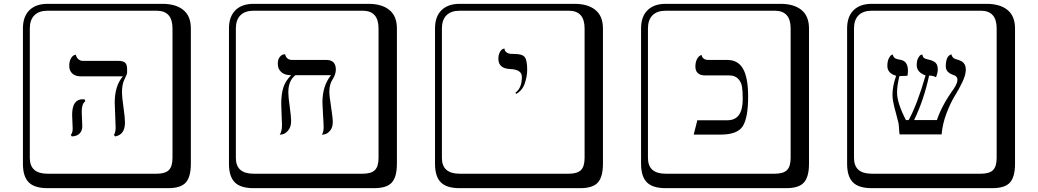

<svg xmlns="http://www.w3.org/2000/svg" viewBox="-20 -774 5438 1006"><path d="M408.2 -188Q408.2 -180.2 409.7 -149.7Q411.1 -119.1 411.1 -111.8Q411.1 -88.9 397 -74.5Q382.8 -60.1 356 -59.1L351.1 -66.9Q360.8 -79.1 360.8 -99.1Q360.8 -106 359.4 -135.5Q357.9 -165 357.9 -171.9Q357.9 -253.9 413.1 -253.9Q421.9 -253.9 425.8 -251V-242.2Q408.2 -230 408.2 -188ZM619.1 -290Q619.1 -266.1 627 -211.7Q634.8 -157.2 634.8 -131.8Q634.8 -67.9 583 -59.1L577.1 -66.9Q585.9 -82 585.9 -105Q585.9 -121.1 583.5 -170.7Q581.1 -220.2 581.1 -235.8Q581.1 -324.7 624 -374H402.8Q375 -374 358.9 -388.9Q342.8 -403.8 342.8 -428Q342.8 -452.1 351.3 -467Q359.9 -481.9 368.7 -484.9L377 -487.8Q379.9 -473.6 389.9 -464.4Q399.9 -455.1 414.1 -455.1H598.1Q626 -455.1 636 -445.1Q646 -435.1 646 -412.1V-394Q646 -385.3 632.6 -359.1Q619.1 -333 619.1 -290ZM229 -717.8Q184.1 -717.8 160.2 -693.8Q136.2 -669.9 136.2 -625V53.2Q136.2 136.2 229 136.2H800.8Q845.7 136.2 864.7 117.2Q883.8 98.1 883.8 53.2V-625Q883.8 -717.8 800.8 -717.8ZM980 84Q980 152.8 953.4 182.4Q926.8 211.9 860.8 211.9H229Q161.1 211.9 130.6 181.4Q100.1 150.9 100.1 84V-625Q100.1 -687 134 -720.5Q168 -753.9 229 -753.9H831.1Q900.9 -753.9 940.4 -721.9Q980 -689.9 980 -625Z M1705.6 -293.9Q1705.6 -272 1714.6 -214.6Q1723.6 -157.2 1723.6 -133.8Q1723.6 -106 1709.7 -89.6Q1695.8 -73.2 1681.2 -70.3L1666.5 -67.9Q1675.3 -81.1 1675.8 -106Q1675.8 -122.1 1672.6 -172.1Q1669.4 -222.2 1669.4 -236.8Q1669.4 -324.7 1714.4 -379.9H1527.8Q1490.7 -352.1 1490.7 -290Q1490.7 -267.1 1498 -215.1Q1505.4 -163.1 1505.4 -140.1Q1505.4 -109.4 1490.5 -91.3Q1475.6 -73.2 1460.4 -70.3L1445.8 -67.9Q1458 -86.9 1457.5 -121.1Q1457.5 -128.9 1455.6 -168Q1453.6 -207 1453.6 -231Q1453.6 -280.8 1464.6 -315.4Q1475.6 -350.1 1505.4 -379.9Q1471.2 -379.9 1453.4 -396.5Q1435.5 -413.1 1435.5 -439.9Q1435.5 -461.9 1445.1 -474.4Q1454.6 -486.8 1463.9 -488.3L1473.6 -490.2Q1480.5 -460.4 1509.8 -460H1689.5Q1739.3 -460 1739.7 -410.2Q1739.7 -384.3 1722.7 -358.2Q1705.6 -332 1705.6 -293.9ZM1308.6 -717.8Q1263.7 -717.8 1239.7 -693.8Q1215.8 -669.9 1215.8 -625V53.2Q1215.8 136.2 1308.6 136.2H1880.4Q1925.3 136.2 1944.3 117.2Q1963.4 98.1 1963.4 53.2V-625Q1963.4 -717.8 1880.4 -717.8ZM2059.6 84Q2059.6 152.8 2033 182.4Q2006.3 211.9 1940.4 211.9H1308.6Q1240.7 211.9 1210.2 181.4Q1179.7 150.9 1179.7 84V-625Q1179.7 -687 1213.6 -720.5Q1247.6 -753.9 1308.6 -753.9H1910.6Q1980.5 -753.9 2020 -721.9Q2059.6 -689.9 2059.6 -625Z M2685.1 -282.2 2680.2 -288.1Q2714.4 -312 2714.4 -371.1Q2714.4 -409.2 2655.3 -412.1Q2591.3 -414.1 2591.3 -465.8Q2591.3 -487.8 2599.4 -501.5Q2607.4 -515.1 2615.2 -517.6L2623 -520Q2624 -506.8 2633.5 -500Q2643.1 -493.2 2651.6 -492.2Q2660.2 -491.2 2676.3 -491.2Q2716.3 -491.2 2729.2 -475.1Q2742.2 -459 2742.2 -408.2Q2742.2 -374 2729.7 -337.2Q2717.3 -300.3 2685.1 -282.2ZM2388.2 -717.8Q2343.3 -717.8 2319.3 -693.8Q2295.4 -669.9 2295.4 -625V53.2Q2295.4 136.2 2388.2 136.2H2960Q3004.9 136.2 3023.9 117.2Q3043 98.1 3043 53.2V-625Q3043 -717.8 2960 -717.8ZM3139.2 84Q3139.2 152.8 3112.5 182.4Q3085.9 211.9 3020 211.9H2388.2Q2320.3 211.9 2289.8 181.4Q2259.3 150.9 2259.3 84V-625Q2259.3 -687 2293.2 -720.5Q2327.1 -753.9 2388.2 -753.9H2990.2Q3060.1 -753.9 3099.6 -721.9Q3139.2 -689.9 3139.2 -625Z M3871.6 -254.9Q3871.6 -295.9 3867.7 -320.1Q3863.8 -344.2 3847.2 -361.6Q3830.6 -378.9 3799.8 -378.9H3674.8Q3624 -378.9 3623.5 -425.8Q3623.5 -440.9 3627.2 -452.4Q3630.9 -463.9 3635.3 -470Q3639.6 -476.1 3644.3 -480Q3648.9 -483.9 3652.3 -484.9L3655.8 -485.8Q3661.6 -460 3691.9 -460H3790.5Q3847.7 -460 3873.8 -412.6Q3899.9 -365.2 3899.9 -268.1Q3899.9 -158.2 3872.3 -113.5Q3844.7 -68.8 3755.9 -68.8H3614.7L3633.8 -144H3792Q3871.6 -144 3871.6 -254.9ZM3467.8 -717.8Q3422.9 -717.8 3398.9 -693.8Q3375 -669.9 3375 -625V53.2Q3375 136.2 3467.8 136.2H4039.6Q4084.5 136.2 4103.5 117.2Q4122.6 98.1 4122.6 53.2V-625Q4122.6 -717.8 4039.6 -717.8ZM4218.8 84Q4218.8 152.8 4192.1 182.4Q4165.5 211.9 4099.6 211.9H3467.8Q3399.9 211.9 3369.4 181.4Q3338.9 150.9 3338.9 84V-625Q3338.9 -687 3372.8 -720.5Q3406.7 -753.9 3467.8 -753.9H4069.8Q4139.6 -753.9 4179.2 -721.9Q4218.8 -689.9 4218.8 -625Z M5040.5 -409.2Q5040.5 -382.3 5022.5 -344.2Q5004.4 -306.2 4982.4 -271Q4960.4 -235.8 4939.5 -180.9Q4918.5 -126 4913.6 -69.8H4693.4Q4691.4 -82 4690.4 -103.5Q4689.5 -125 4686.5 -133.8Q4682.6 -150.9 4676 -175Q4669.4 -199.2 4666 -212.6Q4662.6 -226.1 4659.4 -243.7Q4656.2 -261.2 4656.2 -276.9Q4656.2 -321.8 4675.3 -377Q4629.4 -390.1 4629.4 -428.2Q4629.4 -452.1 4636.5 -467Q4643.6 -481.9 4650.4 -485.4L4657.2 -488.8Q4661.1 -474.6 4669.2 -469.2Q4677.2 -463.9 4701.2 -460Q4737.3 -452.1 4737.3 -402.8Q4737.3 -388.7 4734.4 -377Q4723.1 -377 4710.7 -376Q4698.2 -375 4692.4 -375Q4680.2 -325.2 4680.2 -289.1Q4680.2 -234.9 4726.6 -145H4741.2Q4787.1 -230 4829.6 -378.9Q4783.7 -395 4783.2 -432.1Q4783.2 -456.1 4790.8 -470Q4798.3 -483.9 4805.2 -486.3L4812.5 -488.8Q4813.5 -481.9 4815.9 -477.1Q4818.4 -472.2 4822.8 -469.5Q4827.1 -466.8 4829.8 -465.8Q4832.5 -464.8 4838.4 -463.4Q4844.2 -461.9 4845.2 -461.9Q4877.9 -454.6 4887.2 -438.5Q4893.6 -426.8 4893.6 -409.2Q4893.6 -393.1 4884.3 -369.1Q4870.1 -377.9 4848.1 -377.9Q4820.3 -249 4769.5 -145H4889.2Q4914.1 -221.2 4977.5 -309.1Q4996.6 -337.9 4996.6 -356Q4996.6 -376 4971.2 -382.8Q4935.1 -396 4935.5 -426.8Q4935.5 -443.8 4938.5 -456.5Q4941.4 -469.2 4945.8 -475.1Q4950.2 -481 4954.8 -484.4Q4959.5 -487.8 4962.4 -488.3L4965.3 -488.8Q4966.3 -481.9 4970.2 -476.6Q4974.1 -471.2 4976.3 -469.5Q4978.5 -467.8 4986.3 -464.8Q4994.1 -461.9 4995.1 -461.9L5000.5 -460.4Q5005.4 -459 5007.3 -458Q5009.3 -457 5014.4 -454.6Q5019.5 -452.1 5022.5 -450.2Q5025.4 -448.2 5029.3 -443.6Q5033.2 -439 5035.4 -434.6Q5037.6 -430.2 5039.1 -423.6Q5040.5 -417 5040.5 -409.2ZM4547.4 -717.8Q4502.4 -717.8 4478.5 -693.8Q4454.6 -669.9 4454.6 -625V53.2Q4454.6 136.2 4547.4 136.2H5119.1Q5164.1 136.2 5183.1 117.2Q5202.1 98.1 5202.1 53.2V-625Q5202.1 -717.8 5119.1 -717.8ZM5298.3 84Q5298.3 152.8 5271.7 182.4Q5245.1 211.9 5179.2 211.9H4547.4Q4479.5 211.9 4449 181.4Q4418.5 150.9 4418.5 84V-625Q4418.5 -687 4452.4 -720.5Q4486.3 -753.9 4547.4 -753.9H5149.4Q5219.2 -753.9 5258.8 -721.9Q5298.3 -689.9 5298.3 -625Z"/></svg>

Font: Linux Biolinum Keyboard
Style: Regular
Weight: 700
Designer: Philipp H. Poll
Foundry: Philipp H. Poll
Version: Version 0.6.1 ; ttfautohint (v0.9)